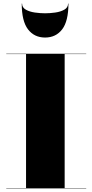

<svg xmlns="http://www.w3.org/2000/svg" viewBox="-20 -1049 514 1069"><path d="M103 -1029Q103 -1007 123.8 -995.2Q144.5 -983.5 174.2 -979.2Q204 -975 231 -975Q258 -975 287.8 -979.2Q317.5 -983.5 338.2 -995.2Q359 -1007 359 -1029H361Q361 -931 326 -885.5Q291 -840 231 -840Q171 -840 136 -885.5Q101 -931 101 -1029ZM15 -2H125V-748H15V-750H460V-748H340V-2H460V0H15Z"/></svg>

Font: Bodoni* 96pt Fatface
Style: Regular
Weight: 900
Version: Version 2.3